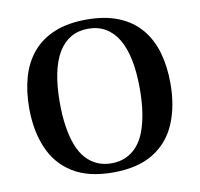

<svg xmlns="http://www.w3.org/2000/svg" viewBox="-77 -753 880 846"><g transform="rotate(-10 363.0 -330.0)"><path d="M363 12Q252 12 182.5 -31.5Q113 -75 80 -152.5Q47 -230 47 -331Q47 -407 65 -469.5Q83 -532 121.5 -577.5Q160 -623 220 -647.5Q280 -672 363 -672Q446 -672 506 -647.5Q566 -623 604.5 -577.5Q643 -532 661 -469.5Q679 -407 679 -331Q679 -230 646.5 -152.5Q614 -75 544 -31.5Q474 12 363 12ZM363 -29Q398 -29 426.5 -41.5Q455 -54 477 -78.5Q499 -103 513 -139.5Q527 -176 534.5 -224Q542 -272 542 -331Q542 -405 530.5 -461Q519 -517 496.5 -554.5Q474 -592 440.5 -611.5Q407 -631 363 -631Q319 -631 285.5 -611.5Q252 -592 229.5 -554.5Q207 -517 195.5 -461Q184 -405 184 -331Q184 -272 191.5 -224Q199 -176 213 -139.5Q227 -103 249 -78.5Q271 -54 299.5 -41.5Q328 -29 363 -29Z"/></g></svg>

Font: Frank Ruhl Libre Medium
Style: Regular
Weight: 500
Designer: Yanek Iontef
Foundry: Fontef
Version: Version 6.004